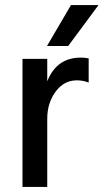

<svg xmlns="http://www.w3.org/2000/svg" viewBox="-20 -740 410 760"><path d="M167 0H69V-507H167V-418Q204 -512 300 -512Q314 -512 331 -509V-413Q310 -422 284 -422Q233 -422 200 -377Q167 -332 167 -270ZM250 -558H166L261 -720H370Z"/></svg>

Font: Hind Madurai Medium
Style: Regular
Weight: 500
Designer: Jyotish Sonowal
Foundry: Indian Type Foundry
Version: Version 1.001;PS 1.0;hotconv 1.0.86;makeotf.lib2.5.63406; tt